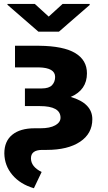

<svg xmlns="http://www.w3.org/2000/svg" viewBox="-20 -765 556 993"><path d="M265.1 -367.2Q265.1 -414.6 180.7 -416.5H57.6V-528.3H183.6Q308.6 -526.9 369.1 -490.5Q429.7 -454.1 429.7 -385.7Q429.7 -299.8 345.7 -263.7Q457.5 -231 457.5 -148.4Q457.5 -74.2 394.3 -32Q331.1 10.3 221.2 10.3H196.8Q140.1 11.2 140.1 53.7Q140.1 97.2 195.3 124.5L155.3 208.5Q85 188 44.2 139.9Q3.4 91.8 2.4 28.3Q2.4 -34.7 43.5 -68.1Q84.5 -101.6 159.7 -101.6H189.5Q238.3 -101.6 265.6 -116.9Q293 -132.3 293 -156.2Q293 -216.3 186 -216.3H108.9V-307.6H195.8Q233.4 -307.6 249.3 -324.7Q265.1 -341.8 265.1 -367.2ZM231.9 -679.2 303.7 -744.6H443.8V-739.3L284.7 -601.1H178.7L18.6 -740.2V-744.6H160.2Z"/></svg>

Font: Sadagaat-English
Style: Regular
Weight: 900
Designer: Ahmed alsheikh
Foundry: Ahmed alsheikh Design
Version: Version 2.137;January 17, 2018;FontCreator 11.0.0.2408 64-bi